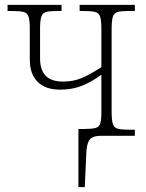

<svg xmlns="http://www.w3.org/2000/svg" viewBox="-20 -556 597 786"><path d="M301 210V-28H324Q355 -28 370.5 -32Q386 -36 390.5 -51Q395 -66 395 -98V-250Q354 -220 314.5 -204.5Q275 -189 226 -189Q166 -189 134 -221Q102 -253 102 -312V-438Q102 -472 97 -487.5Q92 -503 76.5 -507Q61 -511 31 -511H11V-536H232V-511H214Q184 -511 169 -507Q154 -503 149 -487.5Q144 -472 144 -438V-317Q144 -270 167 -246Q190 -222 239 -222Q279 -222 313 -236Q347 -250 395 -281V-438Q395 -472 390 -487.5Q385 -503 369.5 -507Q354 -511 322 -511H306V-536H532V-511H508Q477 -511 462 -507Q447 -503 442 -487.5Q437 -472 437 -438V-98Q437 -64 442 -48.5Q447 -33 462.5 -29Q478 -25 509 -25H532V0H391Q359 0 346.5 16.5Q334 33 333 79L327 210Z"/></svg>

Font: Noto Serif SemiCondensed ExtraLight
Style: Regular
Weight: 200
Width: 4
Designer: Monotype Design Team
Foundry: Monotype Imaging Inc.
Version: Version 2.014